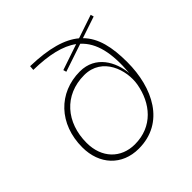

<svg xmlns="http://www.w3.org/2000/svg" viewBox="-188 -863 1020 1020"><g transform="rotate(-45 322.0 -353.0)"><path d="M285 6C480.5 6 567 -171 567 -362.5C567 -475 548 -561 490 -619.5L612 -660.5L607 -678L475 -633.5C416.5 -682.5 325.5 -709 186.5 -712.5L184.5 -686.5C300 -684.5 385 -665 442.5 -622.5L296.5 -573L301.5 -555.5L459 -608.5C522.5 -550.5 545 -456 533 -314C524.5 -405.5 471.5 -506 353.5 -506C193 -506 77.5 -386.5 77.5 -211.5C77.5 -83 159.5 6 285 6ZM110.5 -212C110.5 -364.5 205.5 -476 356 -476C492.5 -476 536.5 -334 520.5 -241C499.5 -121 420.5 -25 286.5 -25C183 -25 110.5 -98.5 110.5 -212Z"/></g></svg>

Font: HK Grotesk ExtraLight
Style: Regular
Weight: 200
Designer: Alfredo Marco Pradil
Foundry: Hanken Design Co.
Version: Version 3.001;FEAKit 1.0